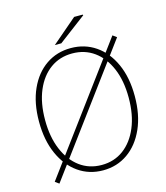

<svg xmlns="http://www.w3.org/2000/svg" viewBox="-123 -924 895 1038"><g transform="rotate(-15 324.0 -405.0)"><path d="M80 20 58 4 564 -680 586 -664ZM328 12Q250 12 189.5 -30.5Q129 -73 94.5 -150.5Q60 -228 60 -332Q60 -436 94.5 -512.5Q129 -589 189.5 -630.5Q250 -672 328 -672Q406 -672 466.5 -630.5Q527 -589 561.5 -512.5Q596 -436 596 -332Q596 -228 561.5 -150.5Q527 -73 466.5 -30.5Q406 12 328 12ZM328 -18Q398 -18 450.5 -57Q503 -96 532.5 -166.5Q562 -237 562 -332Q562 -427 532.5 -496.5Q503 -566 450.5 -604Q398 -642 328 -642Q258 -642 205.5 -604Q153 -566 123.5 -496.5Q94 -427 94 -332Q94 -237 123.5 -166.5Q153 -96 205.5 -57Q258 -18 328 -18ZM250 -710 390 -830H438L440 -826L286 -710Z"/></g></svg>

Font: Source Sans 3 ExtraLight ExtraLight
Style: Regular
Weight: 250
Version: Version 3.052;hotconv 1.1.0;makeotfexe 2.6.0